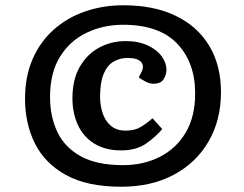

<svg xmlns="http://www.w3.org/2000/svg" viewBox="-20 -697 928 729"><path d="M440 12Q311 12 230.5 -32.5Q150 -77 112.5 -152.5Q75 -228 75 -322Q75 -406 103.5 -472Q132 -538 183.5 -584Q235 -630 303 -653.5Q371 -677 449 -677Q564 -677 647 -637Q730 -597 774.5 -523Q819 -449 819 -347Q819 -241 772 -160Q725 -79 640 -33.5Q555 12 440 12ZM447 -70Q525 -70 587 -101.5Q649 -133 685 -193.5Q721 -254 721 -342Q721 -460 652.5 -531.5Q584 -603 447 -603Q372 -603 308.5 -572.5Q245 -542 207.5 -481Q170 -420 170 -329Q170 -255 197.5 -196.5Q225 -138 286 -104Q347 -70 447 -70ZM440 -126Q380 -126 338.5 -151.5Q297 -177 276 -222Q255 -267 255 -324Q255 -395 283 -443.5Q311 -492 357 -516.5Q403 -541 457 -541Q506 -541 541 -524.5Q576 -508 594 -483Q612 -458 612 -433Q612 -414 601.5 -396.5Q591 -379 562 -379Q548 -379 531 -388Q514 -397 507 -404L517 -423Q529 -447 515.5 -462Q502 -477 464 -477Q436 -477 412 -463.5Q388 -450 374 -417.5Q360 -385 360 -329Q360 -296 370 -266.5Q380 -237 401.5 -219Q423 -201 457 -201Q492 -201 515.5 -215.5Q539 -230 559 -248L596 -207Q573 -179 535.5 -152.5Q498 -126 440 -126Z"/></svg>

Font: Literata 12pt ExtraBold
Style: Italic
Weight: 800
Italic angle: -2°
Designer: Latin by Veronika Burian and Jose Scaglione. Greek by Irene Vlachou. Cyrillic by Vera Evstafieva
Foundry: TypeTogether
Version: Version 3.002